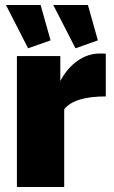

<svg xmlns="http://www.w3.org/2000/svg" viewBox="-20 -751 456 771"><path d="M3.9 -731H143.1L183.1 -588.9L92.8 -557.1ZM193.8 -731H333L373 -588.9L283.2 -557.1ZM404.8 -363.8Q277.8 -363.8 237.8 -312V0H47.9V-525.9H222.2V-425.8Q250 -478 291.7 -507.1Q333.5 -536.1 380.9 -536.1Q399.9 -536.1 404.8 -535.2Z"/></svg>

Font: Rawline Black
Style: Regular
Weight: 900
Designer: Matt McInerney, Pablo Impallari, Rodrigo Fuenzalida
Foundry: Matt McInerney, Pablo Impallari, Rodrigo Fuenzalida
Version: Version 4.020;PS 004.020;hotconv 1.0.88;makeotf.lib2.5.64775